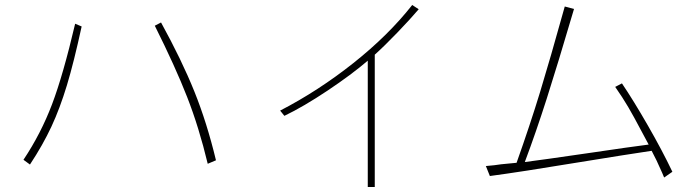

<svg xmlns="http://www.w3.org/2000/svg" viewBox="-20 -688 2800 769"><path d="M812 -32Q777 -178 729.5 -299.5Q682 -421 600 -585L625 -598Q708 -447 758.5 -321.5Q809 -196 845 -46ZM74 -48Q144 -153 188.5 -270.5Q233 -388 281 -593L307 -582Q276 -439 248 -346.5Q220 -254 186 -181Q152 -108 100 -29Z M1481 61H1453V-445Q1389 -390 1292.5 -325.5Q1196 -261 1119 -224L1102 -245Q1255 -324 1395.5 -435.5Q1536 -547 1631 -668L1657 -651Q1623 -611 1571 -557Q1519 -503 1481 -469Z M2640 23 2632 4Q2609 -49 2590 -84Q2489 -69 2305 -39Q2063 1 1942 17L1926 -23Q1963 -26 1987 -30L2049 -36Q2103 -188 2143 -319Q2183 -450 2242 -662L2279 -652Q2213 -428 2170 -293.5Q2127 -159 2082 -39Q2146 -47 2345 -76Q2507 -100 2578 -109L2548 -165Q2518 -222 2496 -259.5Q2474 -297 2444 -340L2471 -354Q2517 -286 2574.5 -186Q2632 -86 2673 0Z"/></svg>

Font: LINE Seed Sans KR Thin
Style: Regular
Weight: 250
Designer: LINE BX Design & Sandoll Inc & Dalton Maag Ltd
Foundry: Sandoll Inc.
Version: Version 1.000